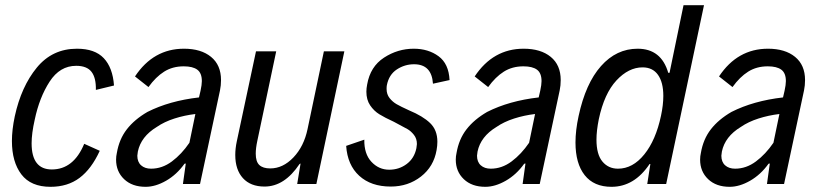

<svg xmlns="http://www.w3.org/2000/svg" viewBox="-20 -710 3159 741"><path d="M26 -166Q26 -209 37 -261Q62 -376 122 -449Q182 -522 277 -522Q346 -522 380.5 -485.5Q415 -449 420 -380L350 -363Q351 -410 333 -433Q315 -456 274 -456Q211 -456 171.5 -395Q132 -334 114 -248Q102 -195 102 -157Q102 -56 180 -56Q264 -56 305 -155L365 -128Q333 -58 287 -23.5Q241 11 175 11Q99 11 62.5 -37Q26 -85 26 -166Z M833 -401Q833 -380 829 -361L752 0H686L697 -79L692 -78Q662 -36 621 -12.5Q580 11 542 11Q490 11 459 -18.5Q428 -48 428 -94Q428 -107 431 -120Q440 -173 469.5 -211Q499 -249 549 -278Q634 -321 748 -334L754 -360Q759 -383 759 -397Q759 -428 741.5 -441Q724 -454 689 -454Q646 -454 613.5 -433.5Q581 -413 553 -374L501 -415Q572 -522 690 -522Q756 -522 794.5 -490.5Q833 -459 833 -401ZM711 -159 734 -270Q692 -265 653 -252.5Q614 -240 585 -220Q524 -183 512 -125Q510 -113 510 -109Q510 -85 524.5 -72Q539 -59 563 -59Q606 -59 643.5 -87Q681 -115 711 -159Z M1201 0H1127L1140 -79L1136 -77Q1078 10 1001 10Q947 10 917.5 -22.5Q888 -55 888 -112Q888 -137 894 -165L968 -512H1046L973 -166Q967 -138 967 -117Q967 -86 981 -73Q995 -60 1023 -60Q1072 -60 1112.5 -102.5Q1153 -145 1167 -212L1230 -512H1309Z M1316 -147 1386 -171Q1385 -116 1413.5 -85.5Q1442 -55 1482 -55Q1520 -55 1549.5 -77Q1579 -99 1587 -138Q1589 -150 1589 -154Q1589 -175 1577.5 -189.5Q1566 -204 1553 -211.5Q1540 -219 1500 -240Q1465 -256 1444 -269Q1423 -282 1408.5 -303.5Q1394 -325 1394 -356Q1394 -369 1397 -384Q1409 -453 1462 -487.5Q1515 -522 1577 -522Q1633 -522 1672.5 -493Q1712 -464 1715 -401L1651 -387Q1646 -462 1578 -462Q1542 -462 1511.5 -442Q1481 -422 1473 -381Q1472 -376 1472 -367Q1472 -346 1483.5 -331.5Q1495 -317 1510.5 -308Q1526 -299 1559 -284Q1612 -262 1640 -235Q1668 -208 1668 -163Q1668 -148 1665 -131Q1654 -67 1604.5 -28.5Q1555 10 1488 10Q1412 10 1366.5 -31.5Q1321 -73 1316 -147Z M2144 -401Q2144 -380 2140 -361L2063 0H1997L2008 -79L2003 -78Q1973 -36 1932 -12.5Q1891 11 1853 11Q1801 11 1770 -18.5Q1739 -48 1739 -94Q1739 -107 1742 -120Q1751 -173 1780.5 -211Q1810 -249 1860 -278Q1945 -321 2059 -334L2065 -360Q2070 -383 2070 -397Q2070 -428 2052.5 -441Q2035 -454 2000 -454Q1957 -454 1924.5 -433.5Q1892 -413 1864 -374L1812 -415Q1883 -522 2001 -522Q2067 -522 2105.5 -490.5Q2144 -459 2144 -401ZM2022 -159 2045 -270Q2003 -265 1964 -252.5Q1925 -240 1896 -220Q1835 -183 1823 -125Q1821 -113 1821 -109Q1821 -85 1835.5 -72Q1850 -59 1874 -59Q1917 -59 1954.5 -87Q1992 -115 2022 -159Z M2697 -690 2551 0H2478L2490 -77H2487Q2428 11 2340 11Q2272 11 2236.5 -34Q2201 -79 2201 -160Q2201 -207 2213 -262Q2240 -388 2299.5 -455Q2359 -522 2441 -522Q2532 -522 2559 -429H2564L2618 -690ZM2531 -263Q2540 -305 2540 -340Q2540 -392 2519.5 -421Q2499 -450 2460 -450Q2406 -450 2359 -399.5Q2312 -349 2291 -250Q2282 -205 2282 -171Q2282 -114 2305 -86.5Q2328 -59 2365 -59Q2422 -59 2466.5 -114Q2511 -169 2531 -263Z M3087 -401Q3087 -380 3083 -361L3006 0H2940L2951 -79L2946 -78Q2916 -36 2875 -12.5Q2834 11 2796 11Q2744 11 2713 -18.5Q2682 -48 2682 -94Q2682 -107 2685 -120Q2694 -173 2723.5 -211Q2753 -249 2803 -278Q2888 -321 3002 -334L3008 -360Q3013 -383 3013 -397Q3013 -428 2995.5 -441Q2978 -454 2943 -454Q2900 -454 2867.5 -433.5Q2835 -413 2807 -374L2755 -415Q2826 -522 2944 -522Q3010 -522 3048.5 -490.5Q3087 -459 3087 -401ZM2965 -159 2988 -270Q2946 -265 2907 -252.5Q2868 -240 2839 -220Q2778 -183 2766 -125Q2764 -113 2764 -109Q2764 -85 2778.5 -72Q2793 -59 2817 -59Q2860 -59 2897.5 -87Q2935 -115 2965 -159Z"/></svg>

Font: Decalotype
Style: Italic
Weight: 400
Italic angle: -12°
Designer: Alfredo Marco Pradil
Foundry: Alfredo Marco Pradil
Version: Version 1.0